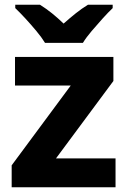

<svg xmlns="http://www.w3.org/2000/svg" viewBox="-20 -786 535 806"><path d="M465 0H29V-92L277 -427H43V-547H456V-446L215 -121H465ZM169 -606Q155 -629 132.5 -656Q110 -683 86.5 -708.5Q63 -734 44 -752V-766H148Q175 -749 198.5 -730Q222 -711 247 -687Q274 -711 298.5 -730.5Q323 -750 349 -766H453V-752Q435 -735 411.5 -709Q388 -683 365 -656Q342 -629 328 -606Z"/></svg>

Font: Noto Sans Oriya
Style: Bold
Weight: 700
Designer: Amélie Bonet and Sol Matas
Foundry: Google LLC
Version: Version 2.006; ttfautohint (v1.8.4.7-5d5b)